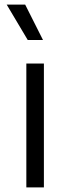

<svg xmlns="http://www.w3.org/2000/svg" viewBox="-20 -811 304 831"><path d="M94 0V-536H170V0ZM166 -638H100L9 -791H89Z"/></svg>

Font: Plus Jakarta Text Light
Style: Regular
Weight: 300
Designer: Gumpita Rahayu
Foundry: Tokotype Studio
Version: Version 1.000